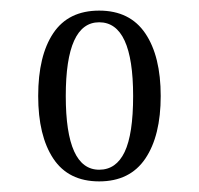

<svg xmlns="http://www.w3.org/2000/svg" viewBox="-20 -709 375 362"><path d="M52 -528Q52 -453 80.5 -410Q109 -367 167 -367Q225 -367 254 -410Q283 -453 283 -528Q283 -603 254 -646Q225 -689 167 -689Q109 -689 80.5 -646.5Q52 -604 52 -528ZM231 -528Q231 -456 215 -422.5Q199 -389 167 -389Q104 -389 104 -528Q104 -667 167 -667Q231 -667 231 -528Z"/></svg>

Font: El Messiri
Style: Regular
Weight: 400
Designer: Mohamed Gaber
Foundry: Kief Type Foundry
Version: Version 2.006